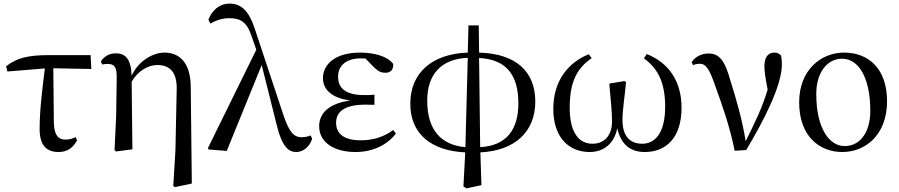

<svg xmlns="http://www.w3.org/2000/svg" viewBox="-20 -829 4991 1066"><path d="M305 15C354 15 385 -8 408 -50L400 -68C383 -59 366 -54 344 -54C306 -54 282 -74 279 -145L276 -450L487 -446L483 -523H251C136 -523 72 -507 14 -461L21 -432L229 -449C216 -342 200 -221 200 -113C200 -20 240 15 305 15Z M942 204 951 210 1045 190 1039 -347C1038 -492 967 -537 893 -537C835 -537 752 -497 711 -409C707 -506 674 -533 622 -533C583 -533 556 -512 540 -488L547 -471C558 -473 568 -474 578 -474C614 -474 628 -457 628 -403L625 -189L616 5L624 12L715 0L711 -375C747 -438 805 -468 854 -468C919 -468 964 -432 961 -331L954 6Z M1625 15C1664 15 1700 -15 1713 -59L1705 -77C1689 -70 1668 -67 1654 -67C1614 -67 1587 -92 1555 -186L1396 -665C1363 -768 1320 -809 1255 -809C1199 -809 1157 -773 1137 -719L1148 -698C1176 -714 1210 -728 1254 -728C1314 -728 1351 -707 1376 -630L1403 -553L1134 -6L1139 1L1239 9L1433 -468L1514 -144C1545 -13 1582 15 1625 15Z M1954 15C2054 15 2134 -28 2178 -88L2163 -107C2111 -69 2053 -50 1982 -50C1890 -50 1846 -87 1846 -147C1846 -203 1884 -248 2010 -248C2021 -248 2032 -248 2059 -247V-303C2035 -301 2019 -301 2002 -301C1896 -301 1857 -342 1857 -403C1857 -465 1902 -505 1984 -505L2009 -504L2053 -459C2082 -430 2097 -425 2122 -425C2148 -425 2166 -444 2163 -474C2132 -517 2056 -537 1979 -537C1840 -537 1773 -471 1773 -395C1773 -334 1819 -285 1925 -271C1800 -254 1752 -196 1752 -128C1752 -39 1834 15 1954 15Z M2564 -12C2426 -24 2352 -110 2352 -270C2352 -417 2430 -502 2577 -508ZM2553 206 2570 217 2653 199 2647 17C2838 8 2952 -97 2952 -265C2952 -427 2851 -531 2640 -537L2638 -688H2581L2577 -537C2379 -530 2258 -425 2258 -253C2258 -86 2373 8 2563 17ZM2640 -507C2797 -499 2858 -406 2858 -255C2858 -108 2791 -20 2646 -12Z M3254 15C3330 15 3390 -30 3407 -117C3427 -28 3479 15 3560 15C3677 15 3764 -63 3764 -231C3764 -382 3689 -482 3571 -529L3555 -505C3636 -447 3673 -366 3673 -236C3673 -91 3617 -31 3546 -31C3474 -31 3436 -77 3436 -163C3436 -218 3449 -298 3456 -373L3447 -379L3363 -365C3369 -281 3378 -221 3378 -155C3378 -72 3331 -31 3270 -31C3196 -31 3143 -89 3143 -232C3143 -371 3182 -450 3265 -506L3249 -528C3133 -481 3052 -379 3052 -225C3052 -67 3137 15 3254 15Z M4059 8 4123 4C4220 -158 4321 -354 4321 -470C4321 -490 4320 -504 4316 -521C4306 -532 4296 -537 4279 -537C4243 -537 4224 -509 4224 -462C4224 -433 4230 -392 4242 -332C4212 -230 4172 -150 4120 -45C4101 -165 4067 -281 4036 -379C4005 -493 3974 -532 3913 -532C3877 -532 3840 -515 3820 -484L3828 -467C3838 -472 3851 -475 3866 -475C3899 -475 3919 -445 3950 -355C3988 -250 4031 -131 4059 8Z M4657 15C4782 15 4905 -77 4905 -267C4905 -444 4806 -537 4666 -537C4540 -537 4417 -442 4417 -261C4417 -72 4530 15 4657 15ZM4669 -18C4588 -18 4512 -110 4512 -308C4512 -424 4571 -503 4655 -503C4750 -503 4812 -393 4812 -213C4812 -102 4761 -18 4669 -18Z"/></svg>

Font: Noto Serif HK Medium
Style: Regular
Weight: 500
Designer: Ryoko NISHIZUKA 西塚涼子 (kana & ideographs); Frank Grießhammer (Latin, Greek & Cyrillic); Wenlong ZHANG 张文龙 (bopomofo); San
Foundry: Adobe
Version: Version 2.001;hotconv 1.1.0;makeotfexe 2.6.0